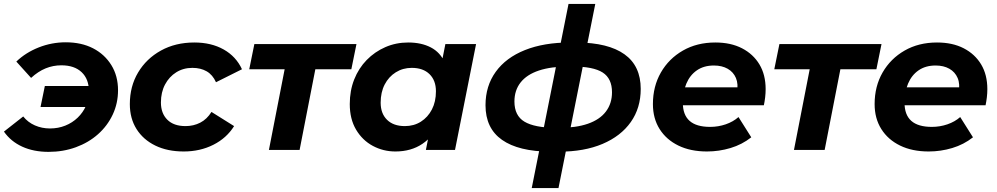

<svg xmlns="http://www.w3.org/2000/svg" viewBox="-35 -762 5066 976"><path d="M171 -218 193 -325H473L452 -218ZM299 -547Q379 -547 438 -516.5Q497 -486 531 -431Q565 -376 565 -303Q565 -237 538 -179.5Q511 -122 463 -79.5Q415 -37 350.5 -13.5Q286 10 212 10Q136 10 78 -16.5Q20 -43 -15 -93L83 -170Q107 -140 142.5 -124.5Q178 -109 219 -109Q261 -109 297 -123.5Q333 -138 360 -164Q387 -190 402 -224Q417 -258 417 -298Q417 -360 380 -395Q343 -430 277 -430Q235 -430 197 -414.5Q159 -399 123 -366L48 -449Q96 -495 162 -521Q228 -547 299 -547Z M899 8Q816 8 754.5 -22Q693 -52 659 -106Q625 -160 625 -233Q625 -323 667 -393.5Q709 -464 783 -505Q857 -546 953 -546Q1039 -546 1102 -510.5Q1165 -475 1195 -410L1063 -344Q1046 -382 1015.5 -399.5Q985 -417 943 -417Q897 -417 861 -394.5Q825 -372 804 -332.5Q783 -293 783 -241Q783 -186 815.5 -153.5Q848 -121 908 -121Q949 -121 983 -138.5Q1017 -156 1040 -193L1155 -121Q1117 -60 1049.5 -26Q982 8 899 8Z M1332 0 1419 -446 1447 -410H1232L1258 -538H1777L1751 -410H1532L1575 -446L1488 0Z M1975 8Q1913 8 1860 -20.5Q1807 -49 1775 -103Q1743 -157 1743 -233Q1743 -301 1765.5 -358Q1788 -415 1829 -457Q1870 -499 1924 -522.5Q1978 -546 2040 -546Q2107 -546 2155 -521Q2203 -496 2226.5 -443.5Q2250 -391 2243 -308Q2238 -213 2204 -141.5Q2170 -70 2112.5 -31Q2055 8 1975 8ZM2023 -121Q2069 -121 2104.5 -143.5Q2140 -166 2160.5 -205.5Q2181 -245 2181 -298Q2181 -353 2148.5 -385Q2116 -417 2058 -417Q2013 -417 1977 -394.5Q1941 -372 1920.5 -332.5Q1900 -293 1900 -240Q1900 -185 1932.5 -153Q1965 -121 2023 -121ZM2130 0 2151 -107 2186 -267 2207 -427 2229 -538H2385L2278 0Z M2762 9Q2601 8 2517 -51Q2433 -110 2433 -227Q2433 -325 2485 -397Q2537 -469 2633.5 -507.5Q2730 -546 2862 -546H2898Q3057 -545 3139.5 -486Q3222 -427 3222 -310Q3222 -213 3171.5 -141.5Q3121 -70 3028 -30.5Q2935 9 2807 9ZM2791 -112H2805Q2893 -112 2953.5 -133Q3014 -154 3045 -195Q3076 -236 3076 -293Q3076 -363 3028.5 -393.5Q2981 -424 2874 -424H2857Q2766 -424 2704.5 -403.5Q2643 -383 2611.5 -343Q2580 -303 2580 -246Q2580 -174 2631 -143.5Q2682 -113 2791 -112ZM2668 194 2855 -742H2991L2804 194Z M3559 8Q3475 8 3413.5 -22Q3352 -52 3318 -106Q3284 -160 3284 -233Q3284 -323 3324.5 -393.5Q3365 -464 3436.5 -505Q3508 -546 3601 -546Q3680 -546 3737 -516.5Q3794 -487 3825.5 -434.5Q3857 -382 3857 -309Q3857 -288 3854.5 -267Q3852 -246 3848 -227H3403L3419 -318H3775L3711 -290Q3719 -335 3706 -365.5Q3693 -396 3664 -412.5Q3635 -429 3594 -429Q3543 -429 3507.5 -404.5Q3472 -380 3454 -337Q3436 -294 3436 -240Q3436 -178 3470.5 -147.5Q3505 -117 3575 -117Q3616 -117 3654 -130Q3692 -143 3719 -167L3784 -64Q3737 -27 3678.5 -9.5Q3620 8 3559 8Z M4001 0 4088 -446 4116 -410H3901L3927 -538H4446L4420 -410H4201L4244 -446L4157 0Z M4686 8Q4602 8 4540.5 -22Q4479 -52 4445 -106Q4411 -160 4411 -233Q4411 -323 4451.5 -393.5Q4492 -464 4563.5 -505Q4635 -546 4728 -546Q4807 -546 4864 -516.5Q4921 -487 4952.5 -434.5Q4984 -382 4984 -309Q4984 -288 4981.5 -267Q4979 -246 4975 -227H4530L4546 -318H4902L4838 -290Q4846 -335 4833 -365.5Q4820 -396 4791 -412.5Q4762 -429 4721 -429Q4670 -429 4634.5 -404.5Q4599 -380 4581 -337Q4563 -294 4563 -240Q4563 -178 4597.5 -147.5Q4632 -117 4702 -117Q4743 -117 4781 -130Q4819 -143 4846 -167L4911 -64Q4864 -27 4805.5 -9.5Q4747 8 4686 8Z"/></svg>

Font: MOST Montserrat
Style: Bold Italic
Weight: 700
Italic angle: -11.3°
Designer: Julieta Ulanovsky
Foundry: Julieta Ulanovsky
Version: Version 8.000;March 11, 2024;FontCreator 15.0.0.2926 64-bit